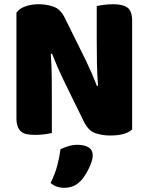

<svg xmlns="http://www.w3.org/2000/svg" viewBox="-20 -635 705 911"><path d="M607 -21Q593 -7 566.5 0.5Q540 8 503 8Q466 8 433 -3Q400 -14 379 -56L280 -258Q265 -289 253 -316.5Q241 -344 227 -380L221 -379Q225 -325 225.5 -269Q226 -213 226 -159V-4Q215 -1 192.5 2Q170 5 148 5Q126 5 109 2Q92 -1 81 -10Q70 -19 64 -34.5Q58 -50 58 -75V-575Q72 -595 101 -605Q130 -615 163 -615Q200 -615 233.5 -603.5Q267 -592 287 -551L387 -349Q402 -318 414 -290.5Q426 -263 440 -227L445 -228Q441 -282 440 -336Q439 -390 439 -444V-606Q450 -609 472.5 -612Q495 -615 517 -615Q561 -615 584 -599.5Q607 -584 607 -535ZM363 223Q346 241 326.5 248.5Q307 256 284 256Q246 256 220 233Q241 191 251.5 151.5Q262 112 267 73Q283 65 304.5 58.5Q326 52 348 52Q380 52 400 64Q420 76 420 104Q420 116 414.5 132.5Q409 149 401 165.5Q393 182 383 197.5Q373 213 363 223Z"/></svg>

Font: Baloo Bhai
Style: Regular
Weight: 400
Designer: Supriya Tembe, Noopur Datye and Ek Type
Foundry: Ek Type
Version: Version 1.100;PS 1.000;hotconv 1.0.88;makeotf.lib2.5.647800;